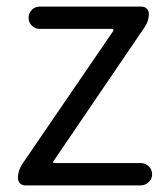

<svg xmlns="http://www.w3.org/2000/svg" viewBox="-20 -560 508 580"><path d="M55.7 0Q46.9 0 40.5 -6.3Q34.2 -12.7 34.2 -22.5Q34.2 -43.9 45.9 -62.5L322.3 -466.8Q323.2 -468.8 322.3 -470.7Q321.3 -472.7 318.4 -472.7H99.6Q85.9 -472.7 76.2 -482.4Q66.4 -492.2 66.4 -506.3Q66.4 -520.5 76.2 -530.3Q85.9 -540 99.6 -540H408.2Q417 -540 423.3 -533.7Q429.7 -527.3 429.7 -518.6Q429.7 -497.1 418 -479.5L141.6 -73.2Q139.6 -71.3 140.6 -69.3Q141.6 -67.4 144.5 -67.4H405.3Q418.9 -67.4 429.2 -57.6Q439.5 -47.9 439.5 -33.7Q439.5 -19.5 429.2 -9.8Q418.9 0 405.3 0Z"/></svg>

Font: Gen Jyuu Gothic P Normal
Style: Regular
Weight: 300
Designer: [Source Han Sans]
Ryoko NISHIZUKA  (kana & ideographs); Paul D. Hunt (Latin, Greek & Cyrillic); Wenlong ZHANG  (bopomofo
Version: Version 1.002.20150607